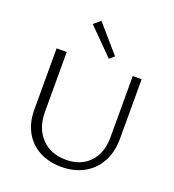

<svg xmlns="http://www.w3.org/2000/svg" viewBox="-160 -1031 1054 1161"><g transform="rotate(20 367.5 -450.5)"><path d="M250 -871 293 -907 444 -733 413 -707ZM95 -263V-658H160V-275Q160 -169 219 -106.5Q278 -44 377 -44Q473 -44 529 -103.5Q585 -163 585 -264V-658H642V-274Q642 -190 607.5 -126.5Q573 -63 510.5 -28.5Q448 6 366 6Q285 6 223.5 -27Q162 -60 128.5 -121Q95 -182 95 -263Z"/></g></svg>

Font: Isabella Sans
Style: Regular
Weight: 400
Designer: Original fonts by Christian Thalmann (Catharsis Fonts), Modifications by Cristiano Sobral
Version: Version 0.002;July 12, 2020;FontCreator 13.0.0.2655 64-bit; 